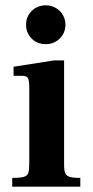

<svg xmlns="http://www.w3.org/2000/svg" viewBox="-20 -702 349 722"><path d="M26 0V-33Q56 -33 69.5 -37Q83 -41 86.5 -52Q90 -63 90 -83V-376Q90 -401 84.5 -409Q79 -417 62 -417H31V-451L184 -475H221V-83Q221 -62 225 -51.5Q229 -41 241.5 -37Q254 -33 282 -33V0ZM152 -536Q120 -536 99 -557Q78 -578 78 -609Q78 -640 99.5 -661Q121 -682 152 -682Q173 -682 190 -672Q207 -662 216.5 -645.5Q226 -629 226 -609Q226 -578 204.5 -557Q183 -536 152 -536Z"/></svg>

Font: Frank Ruhl Libre SemiBold
Style: Regular
Weight: 600
Designer: Yanek Iontef
Foundry: Fontef
Version: Version 6.003;gftools[0.9.30]